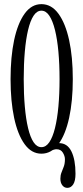

<svg xmlns="http://www.w3.org/2000/svg" viewBox="-20 -731 400 927"><path d="M305.5 176Q290.5 176 281 163.8Q271.5 151.5 271.5 132Q271.5 115 277 101.5Q282.5 88 288 73.2Q293.5 58.5 293.5 37.5Q293.5 22.5 283.5 6Q273.5 -10.5 252.5 -10.5Q246.5 -10.5 238.2 -7.8Q230 -5 224.5 -1.5L233.5 -32Q236 -34.5 244.5 -37.2Q253 -40 265 -40Q305 -40 324.8 0Q344.5 40 344.5 108Q344.5 142.5 333.5 159.2Q322.5 176 305.5 176ZM180 11Q132 11 98.8 -35Q65.5 -81 48.2 -162Q31 -243 31 -349Q31 -456 48.2 -537.2Q65.5 -618.5 98.8 -664.8Q132 -711 180 -711Q228.5 -711 262.2 -664.8Q296 -618.5 313.8 -537.2Q331.5 -456 331.5 -349Q331.5 -243 313.8 -162Q296 -81 262.2 -35Q228.5 11 180 11ZM180 -20.5Q202 -20.5 218.2 -44.5Q234.5 -68.5 245.5 -112.8Q256.5 -157 262 -217Q267.5 -277 267.5 -349Q267.5 -421 262 -481.2Q256.5 -541.5 245.5 -586Q234.5 -630.5 218.2 -655Q202 -679.5 180 -679.5Q158 -679.5 142 -655Q126 -630.5 115.5 -586Q105 -541.5 99.8 -481.2Q94.5 -421 94.5 -349Q94.5 -277 99.8 -217Q105 -157 115.5 -112.8Q126 -68.5 142 -44.5Q158 -20.5 180 -20.5Z"/></svg>

Font: Imbue Light
Style: Regular
Weight: 300
Designer: Tyler Finck
Foundry: Etcetera Type Company
Version: Version 1.102